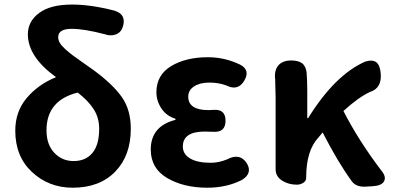

<svg xmlns="http://www.w3.org/2000/svg" viewBox="-20 -832 1785 865"><path d="M330.1 -415Q189.5 -379.9 189.5 -245.1Q189.5 -180.7 224.6 -143.6Q259.8 -106.4 311.5 -106.4Q366.2 -106.4 396.5 -143.1Q426.8 -179.7 426.8 -252Q426.8 -301.8 401.9 -340.3Q377 -378.9 330.1 -415ZM569.3 -252Q569.3 -130.9 499 -58.6Q428.7 13.7 307.6 13.7Q200.2 13.7 124.5 -56.6Q48.8 -127 48.8 -243.2Q48.8 -329.1 100.1 -390.1Q151.4 -451.2 232.4 -484.4Q105.5 -576.2 105.5 -677.7Q105.5 -735.4 156.2 -773.4Q207 -811.5 304.7 -811.5Q388.7 -811.5 495.1 -784.2Q549.8 -767.6 534.2 -713.9Q526.4 -686.5 502.9 -677.2Q479.5 -668 452.1 -677.7Q359.4 -702.1 303.7 -702.1Q242.2 -702.1 242.2 -665Q242.2 -651.4 249.5 -638.7Q256.8 -626 275.4 -609.4Q293.9 -592.8 308.1 -582.5Q322.3 -572.3 354.5 -549.3Q386.7 -526.4 402.3 -515.6Q487.3 -453.1 528.3 -395.5Q569.3 -337.9 569.3 -252Z M914.1 13.7Q807.6 13.7 733.4 -29.8Q659.2 -73.2 659.2 -158.2Q659.2 -263.7 770.5 -292V-296.9Q729.5 -309.6 707 -343.8Q684.6 -377.9 684.6 -416Q684.6 -494.1 751 -534.2Q817.4 -574.2 917 -574.2Q992.2 -574.2 1061.5 -541Q1108.4 -516.6 1081.1 -469.7Q1052.7 -419.9 999 -447.3Q963.9 -460 923.8 -460Q880.9 -460 854.5 -442.9Q828.1 -425.8 828.1 -396.5Q828.1 -335.9 919.9 -335.9Q933.6 -335.9 940.4 -336.9Q996.1 -341.8 996.1 -288.1Q996.1 -234.4 940.4 -238.3Q933.6 -238.3 920.9 -238.8Q908.2 -239.3 902.3 -239.3Q803.7 -239.3 803.7 -171.9Q803.7 -137.7 836.4 -118.2Q869.1 -98.6 929.7 -98.6Q965.8 -98.6 1003.9 -114.3Q1060.5 -144.5 1091.8 -96.7Q1119.1 -51.8 1070.3 -21.5Q1001 13.7 914.1 13.7Z M1221.7 -69.3V-392.6Q1221.7 -414.1 1219.7 -474.6Q1214.8 -514.6 1233.9 -537.1Q1252.9 -559.6 1292 -559.6Q1323.2 -559.6 1340.3 -547.4Q1357.4 -535.2 1361.3 -505.9Q1364.3 -466.8 1364.3 -422.9V-299.8H1368.2Q1489.3 -495.1 1626 -554.7Q1660.2 -564.5 1676.3 -550.8Q1692.4 -537.1 1695.3 -500Q1700.2 -434.6 1647.5 -418Q1594.7 -393.6 1527.3 -332Q1593.8 -201.2 1697.3 -64.5Q1720.7 -37.1 1710.9 -16.6Q1701.2 3.9 1661.1 6.8L1628.9 8.8Q1585.9 11.7 1565.4 -14.6Q1502 -101.6 1433.6 -235.4L1414.1 -211.9Q1359.4 -153.3 1359.4 -32.2V-30.3Q1359.4 -16.6 1346.2 -8.3Q1333 0 1317.4 0Q1279.3 0 1250.5 -18.6Q1221.7 -37.1 1221.7 -69.3Z"/></svg>

Font: GenSenMaruGothic TW TTF Bold
Style: Regular
Weight: 700
Version: Version 1.301